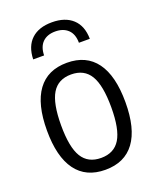

<svg xmlns="http://www.w3.org/2000/svg" viewBox="-143 -848 774 943"><g transform="rotate(-20 244.0 -376.5)"><path d="M95 -622Q97 -690 135.5 -726Q174 -762 243 -762Q312 -762 351 -726Q390 -690 391 -622H334Q334 -667 309.5 -690.5Q285 -714 243 -714Q201 -714 177 -690.5Q153 -667 152 -622ZM244 9Q143 9 91 -62Q39 -133 39 -270Q39 -408 91 -479Q143 -550 244 -550Q345 -550 397 -479Q449 -408 449 -270Q449 -132 397 -61.5Q345 9 244 9ZM244 -53Q312 -53 343.5 -104.5Q375 -156 375 -270Q375 -385 343.5 -437Q312 -489 244 -489Q176 -489 144.5 -437Q113 -385 113 -270Q113 -156 144.5 -104.5Q176 -53 244 -53Z"/></g></svg>

Font: Encode Sans Compressed
Style: Regular
Weight: 400
Designer: Pablo Impallari, Andres Torresi
Foundry: Pablo Impallari, Andres Torresi
Version: Version 1.000; ttfautohint (v1.00) -l 8 -r 50 -G 200 -x 14 -